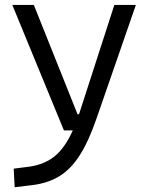

<svg xmlns="http://www.w3.org/2000/svg" viewBox="-20 -538 626 792"><path d="M40.5 234.4 36.6 157.7 101.6 149.4Q163.1 140.6 205.3 106.7Q247.6 72.8 280.3 0H243.7L30.8 -517.6H119.6L299.8 -66.9H306.2Q306.6 -68.4 307.1 -70.3L451.7 -517.6H540.5L377 -45.9Q344.7 46.9 308.1 103.8Q271.5 160.6 224.4 189.2Q177.2 217.8 113.3 225.6Z"/></svg>

Font: Cascadia Mono SemiLight
Style: Regular
Weight: 350
Monospace: yes
Designer: Aaron Bell
Foundry: Saja Typeworks
Version: Version 2404.023; ttfautohint (v1.8.4)